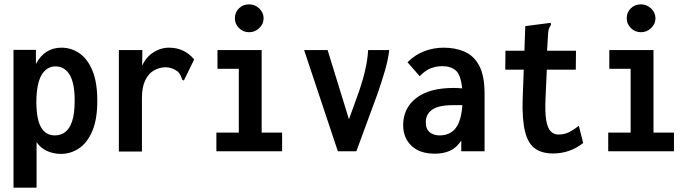

<svg xmlns="http://www.w3.org/2000/svg" viewBox="-20 -695 3190 882"><path d="M42 167V-466H145V-401Q165 -439 194.5 -457.5Q224 -476 262 -476Q307 -476 344.5 -450.5Q382 -425 404.5 -371Q427 -317 427 -232Q427 -147 404 -93Q381 -39 343 -13.5Q305 12 260 12Q226 12 196 -1.5Q166 -15 148 -42V167ZM232 -73Q258 -73 278.5 -87.5Q299 -102 311 -137Q323 -172 323 -235Q323 -312 300.5 -350.5Q278 -389 237 -390Q195 -391 171 -350.5Q147 -310 147 -222Q148 -144 169.5 -108.5Q191 -73 232 -73Z M526 -465H634L633 -393Q650 -432 684 -454Q718 -476 756 -476Q827 -476 872 -422L829 -334L825 -325L817 -329Q814 -337 811 -345.5Q808 -354 797 -366Q770 -386 741 -386Q713 -386 688 -372Q663 -358 647.5 -327Q632 -296 632 -245V1H526Z M974 0V-86H1077V-379H979V-465H1182V-86H1276V0ZM1125 -547Q1097 -547 1078 -566Q1059 -585 1059 -611Q1059 -638 1077.5 -656.5Q1096 -675 1125 -675Q1151 -675 1171 -656Q1191 -637 1191 -611Q1191 -585 1171 -566Q1151 -547 1125 -547Z M1532 0 1377 -465H1485L1583 -147L1631 -280Q1648 -330 1658.5 -377Q1669 -424 1671 -465H1768Q1763 -421 1748.5 -371Q1734 -321 1716 -269L1617 0Z M1978 11Q1908 11 1870 -25.5Q1832 -62 1832 -120Q1832 -198 1892 -244.5Q1952 -291 2064 -291Q2081 -291 2103 -289Q2097 -350 2074.5 -370.5Q2052 -391 2012 -391Q1983 -391 1958 -381Q1933 -371 1908 -345L1852 -409Q1887 -444 1929.5 -460Q1972 -476 2018 -476Q2072 -476 2114.5 -457.5Q2157 -439 2181.5 -393Q2206 -347 2206 -263V0H2099V-49Q2076 -15 2046 -2Q2016 11 1978 11ZM1936 -134Q1936 -102 1954 -87.5Q1972 -73 1999 -73Q2047 -73 2073 -106Q2099 -139 2104 -212Q2093 -212 2082.5 -212Q2072 -212 2063 -212Q1994 -212 1965 -191Q1936 -170 1936 -134Z M2520 10Q2470 10 2438 -12.5Q2406 -35 2392 -90.5Q2378 -146 2381 -242L2386 -375H2301L2302 -462H2389L2393 -575L2501 -589L2510 -590L2511 -581Q2507 -574 2503 -566.5Q2499 -559 2498 -543L2493 -462H2626L2625 -375H2492L2486 -243Q2483 -177 2489.5 -141Q2496 -105 2510.5 -91Q2525 -77 2545 -77Q2574 -77 2596.5 -89Q2619 -101 2639 -117L2659 -38Q2598 10 2520 10Z M2774 0V-86H2877V-379H2779V-465H2982V-86H3076V0ZM2925 -547Q2897 -547 2878 -566Q2859 -585 2859 -611Q2859 -638 2877.5 -656.5Q2896 -675 2925 -675Q2951 -675 2971 -656Q2991 -637 2991 -611Q2991 -585 2971 -566Q2951 -547 2925 -547Z"/></svg>

Font: Inconsolata SemiCondensed Bold
Style: Regular
Weight: 700
Width: 4
Monospace: yes
Designer: Raph Levien, Cyreal, Brenton Simpson
Foundry: Raph Levien, Cyreal, Google
Version: Version 3.001; ttfautohint (v1.8.2.53-6de2)